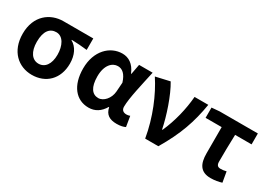

<svg xmlns="http://www.w3.org/2000/svg" viewBox="-13 -1164 2434 1768"><g transform="rotate(30 1204.0 -280.0)"><path d="M305 14C452 14 559 -86 559 -251C559 -342 524 -412 464 -445V-450C524 -448 567 -445 629 -438V-560H312C174 -560 44 -467 44 -274C44 -88 162 14 305 14ZM307 -106C239 -106 194 -168 194 -274C194 -390 240 -440 307 -440C379 -440 419 -360 419 -265C419 -165 375 -106 307 -106Z M908 14C976 14 1029 -19 1068 -85H1072C1086 -14 1132 14 1207 14C1249 14 1279 6 1298 -4L1280 -113C1267 -108 1254 -106 1243 -106C1211 -106 1188 -121 1188 -158C1188 -248 1231 -425 1260 -560H1116L1096 -453H1092C1057 -539 998 -574 933 -574C803 -574 686 -463 686 -275C686 -93 775 14 908 14ZM942 -107C877 -107 836 -162 836 -277C836 -398 895 -453 954 -453C1001 -453 1040 -422 1065 -341L1058 -242C1052 -168 998 -107 942 -107Z M1504 0H1644C1765 -204 1819 -362 1852 -560H1706C1695 -425 1660 -280 1602 -150H1597C1572 -277 1509 -467 1444 -574L1295 -540C1386 -402 1469 -207 1504 0Z M2206 14C2251 14 2291 6 2323 -4L2304 -114C2280 -108 2263 -106 2243 -106C2216 -106 2199 -118 2199 -157C2199 -236 2200 -339 2204 -444H2379V-560H1972L1890 -553V-444H2061V-164C2061 -55 2097 14 2206 14Z"/></g></svg>

Font: Genne Gothic Bold
Style: Regular
Weight: 700
Designer: Ryoko NISHIZUKA (kana & ideographs); Paul D. Hunt (Latin, Greek & Cyrillic); Wenlong ZHANG (bopomofo); Sandoll Communica
Foundry: Adobe Systems Incorporated
Version: Version 1.004;PS 1.004;hotconv 16.6.51;makeotf.lib2.5.65220